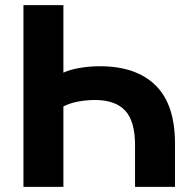

<svg xmlns="http://www.w3.org/2000/svg" viewBox="-20 -725 748 745"><path d="M71 0V-705H226V-443Q251 -455 290 -461.5Q329 -468 367 -468Q508 -468 583.5 -394Q659 -320 659 -168V0H504V-162Q504 -255 465.5 -296Q427 -337 349 -337Q318 -337 286 -331.5Q254 -326 226 -312V0Z"/></svg>

Font: Nunito Sans 12pt ExtraBold
Style: Regular
Weight: 800
Designer: Vernon Adams
Foundry: Vernon Adams
Version: Version 3.101;gftools[0.9.27]